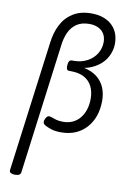

<svg xmlns="http://www.w3.org/2000/svg" viewBox="-129 -968 959 1432"><g transform="rotate(10 350.0 -252.0)"><path d="M89 390Q70 390 58 383.5Q46 377 48 361L177 -621Q186 -701 217.5 -762.5Q249 -824 305.5 -859Q362 -894 444 -894Q493 -894 532 -880.5Q571 -867 598.5 -842Q626 -817 640.5 -781.5Q655 -746 655 -700Q655 -675 648.5 -650.5Q642 -626 630.5 -603.5Q619 -581 602 -562Q585 -543 563 -527.5Q541 -512 515.5 -501Q490 -490 461 -484Q521 -471 559.5 -440Q598 -409 616.5 -364.5Q635 -320 635 -266Q635 -203 617 -151Q599 -99 564.5 -60.5Q530 -22 482 -1.5Q434 19 373 19Q328 19 297.5 9Q267 -1 247 -13Q236 -20 233.5 -32Q231 -44 239 -60Q247 -77 257.5 -81.5Q268 -86 280 -81Q301 -73 322.5 -67Q344 -61 375 -61Q415 -61 447 -76Q479 -91 501.5 -118.5Q524 -146 536 -183.5Q548 -221 548 -266Q548 -318 528.5 -358Q509 -398 469 -420.5Q429 -443 363 -443H355Q339 -443 335 -455Q331 -467 333 -487Q335 -506 341.5 -514.5Q348 -523 363 -523H376Q405 -523 430.5 -529.5Q456 -536 477.5 -547.5Q499 -559 516 -575Q533 -591 545 -610.5Q557 -630 563.5 -652Q570 -674 570 -698Q570 -734 555 -759.5Q540 -785 511 -799.5Q482 -814 442 -814Q384 -814 346 -788Q308 -762 288 -717.5Q268 -673 262 -617L134 364Q132 377 121.5 383.5Q111 390 89 390Z"/></g></svg>

Font: Playwrite GB J
Style: Italic
Weight: 400
Italic angle: -7.01216°
Designer: Veronika Burian, José Scaglione
Foundry: TypeTogether
Version: Version 1.002